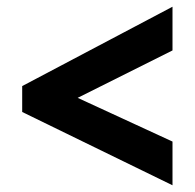

<svg xmlns="http://www.w3.org/2000/svg" viewBox="-20 -617 579 571"><path d="M46 -284V-361L493 -597V-467L211 -326L493 -196V-66Z"/></svg>

Font: Noto Sans Devanagari SemiCondensed ExtraBold
Style: Regular
Weight: 800
Width: 4
Designer: Jelle Bosma - Monotype Design Team
Foundry: Monotype Imaging Inc.
Version: Version 2.004; ttfautohint (v1.8.4.7-5d5b)